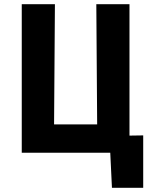

<svg xmlns="http://www.w3.org/2000/svg" viewBox="-20 -723 718 909"><path d="M83 0V-703H240L236 -134H440L436 -703H593V-81L658 -82V166H510L502 0Z"/></svg>

Font: Ruda SemiBold
Style: Bold
Weight: 900
Designer: Mariela Monsalve and Angelina Sanchez
Foundry: Mariela Monsalve and Angelina Sanchez
Version: Version 2.000